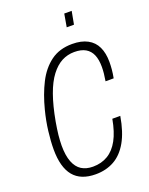

<svg xmlns="http://www.w3.org/2000/svg" viewBox="-161 -950 809 1044"><g transform="rotate(-20 243.0 -428.0)"><path d="M208 12Q122 12 80 -39Q38 -90 38 -193Q38 -240 45 -297.5Q52 -355 67 -413Q88 -495 120.5 -559Q153 -623 203.5 -660.5Q254 -698 328 -698Q381 -698 416.5 -679Q452 -660 469 -624Q486 -588 486 -537Q486 -516 484 -493.5Q482 -471 477 -445H430Q434 -468 436 -488Q438 -508 438 -526Q438 -568 426 -596Q414 -624 389 -638.5Q364 -653 324 -653Q285 -653 251.5 -635.5Q218 -618 189 -580Q160 -542 138 -480.5Q116 -419 100 -331Q97 -312 94 -293.5Q91 -275 89.5 -259Q88 -243 87 -227.5Q86 -212 86 -198Q86 -140 100.5 -103Q115 -66 142 -49Q169 -32 208 -32Q257 -32 294.5 -54.5Q332 -77 357 -123Q382 -169 395 -241H441Q426 -152 394 -96Q362 -40 315 -14Q268 12 208 12ZM332 -793 345 -868H388L374 -793Z"/></g></svg>

Font: Archivo ExtraCondensed Thin
Style: Italic
Weight: 250
Width: 2
Italic angle: -10°
Designer: Hector Gatti
Foundry: Omnibus-Type
Version: Version 2.001